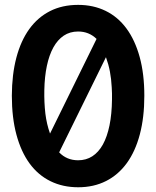

<svg xmlns="http://www.w3.org/2000/svg" viewBox="-20 -758 644 791"><path d="M302.2 13.5Q239 13.5 188.2 -11.4Q137.4 -36.2 102.1 -84.3Q66.8 -132.5 47.8 -202.8Q28.8 -273.1 28.8 -363.6Q29.1 -451 47.4 -520.4Q65.7 -589.8 100.5 -638.1Q135.3 -686.4 185.9 -712.2Q236.5 -737.9 301.8 -737.9Q364.7 -737.9 415.1 -713.2Q465.6 -688.6 500.9 -640.8Q536.2 -593 555.4 -523.3Q574.6 -453.5 574.6 -363.6Q574.6 -274.5 556.1 -204.5Q537.6 -134.6 502.5 -86.1Q467.3 -37.6 416.7 -12.1Q366.1 13.5 302.2 13.5ZM186.1 -207.7 377.8 -597.7Q346.6 -628.2 301.8 -628.2Q268.1 -628.2 242.7 -611.2Q217.3 -594.1 199.9 -562.7Q182.5 -531.2 173.1 -486.7Q163.7 -442.1 162.6 -387.1Q161.6 -335.9 166.9 -290.1Q172.2 -246.8 186.1 -207.7ZM301.8 -97.7Q334.9 -97.7 360.4 -114.2Q386 -130.7 403.8 -162.6Q421.5 -194.6 431.1 -241.3Q440.7 -288 441.4 -348Q441.8 -360.8 441.4 -373.2Q441.1 -385.7 440.3 -398.1Q438.6 -432.5 432.9 -462.7Q427.2 -492.9 416.5 -522.4L223.7 -130.3Q255 -97.7 301.8 -97.7Z"/></svg>

Font: Linik Sans SemiBold
Style: Regular
Weight: 600
Designer: Rasmus Andersson (font), Cristiano Sobral (main changes)
Foundry: rsms
Version: Version 3.018;June 1, 2022;FontCreator 14.0.0.2814 64-bit; t